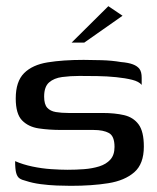

<svg xmlns="http://www.w3.org/2000/svg" viewBox="-20 -598 510 622"><path d="M209 4Q190 4 164 3Q138 2 111.5 -1.5Q85 -5 64 -12Q51 -15 43.5 -20Q36 -25 32.5 -37.5Q29 -50 29 -76Q54 -65 85 -58.5Q116 -52 146.5 -50Q177 -48 199 -48Q226 -48 252.5 -50Q279 -52 301.5 -59Q324 -66 337.5 -81Q351 -96 351 -122Q351 -157 333 -167Q315 -177 283 -177H178Q139 -177 105.5 -182Q72 -187 51.5 -208Q31 -229 31 -279Q31 -334 58 -361Q85 -388 134.5 -396Q184 -404 251 -404Q276 -404 309.5 -403Q343 -402 372 -397Q396 -395 410.5 -389.5Q425 -384 432 -374.5Q439 -365 439 -346V-323Q430 -334 408 -339.5Q386 -345 356.5 -348Q327 -351 295.5 -351.5Q264 -352 237 -352Q208 -352 181.5 -348.5Q155 -345 139 -331Q123 -317 123 -285Q123 -260 133 -249Q143 -238 161 -235Q179 -232 202 -232H312Q352 -232 382 -225Q412 -218 429 -195Q446 -172 446 -123Q446 -67 415 -40Q384 -13 331 -4.5Q278 4 209 4ZM212 -460 331 -578 377 -547 253 -460Z"/></svg>

Font: Genos Thin Medium
Style: Regular
Weight: 500
Version: Version 1.010